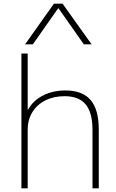

<svg xmlns="http://www.w3.org/2000/svg" viewBox="-20 -1020 631 1040"><path d="M96 0V-730H130V-426H132Q159 -475 212.5 -502.5Q266 -530 334 -530Q427 -530 471 -478Q515 -426 515 -320V0H481V-317Q481 -410 444 -454.5Q407 -499 330 -499Q271 -499 225.5 -476Q180 -453 155 -412Q130 -371 130 -318V0ZM116 -780 272 -1000H319L476 -780H434L297 -975H295L158 -780Z"/></svg>

Font: M PLUS 1 ExtraLight
Style: Regular
Weight: 250
Version: Version 1.001